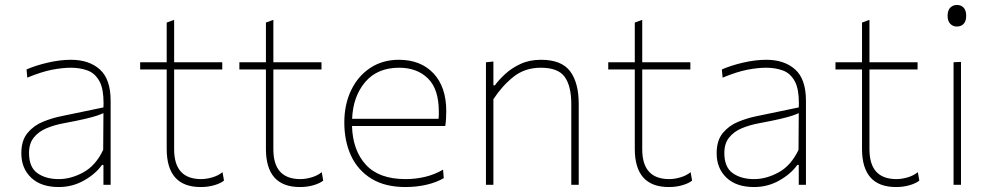

<svg xmlns="http://www.w3.org/2000/svg" viewBox="-20 -745 3999 774"><path d="M217 9Q145 9 105.5 -28.8Q66 -66.5 66 -127Q66 -179 91 -209Q116 -239 152.8 -254Q189.5 -269 224 -276L397 -312Q397.5 -320.5 397.5 -328.5Q397.5 -385.5 382 -415.5Q364 -449.5 333.2 -460.8Q302.5 -472 266 -472Q231.5 -472 189.2 -463.8Q147 -455.5 90 -432L87 -465Q123 -481 172.5 -492.5Q222 -504 266 -504Q339 -504 382.5 -465Q426 -426 426 -339V0H397V-80H391Q365.5 -44 318.8 -17.5Q272 9 217 9ZM217 -23Q266 -23 316 -50.2Q366 -77.5 396 -141L397 -289Q387.5 -284.5 371.5 -279Q355.5 -273.5 324 -266Q292.5 -258.5 236 -248Q198.5 -241 167 -227.8Q135.5 -214.5 116.2 -190.5Q97 -166.5 97 -128Q97 -71 130.8 -47Q164.5 -23 217 -23Z M789 9Q652 9 652 -145V-465H545V-494H652V-654L682 -665V-494H876V-465H682V-143Q682 -23 791 -23Q812 -23 836 -30Q860 -37 877 -51L883 -17Q870.5 -6.5 845.2 1.2Q820 9 789 9Z M1189 9Q1052 9 1052 -145V-465H945V-494H1052V-654L1082 -665V-494H1276V-465H1082V-143Q1082 -23 1191 -23Q1212 -23 1236 -30Q1260 -37 1277 -51L1283 -17Q1270.5 -6.5 1245.2 1.2Q1220 9 1189 9Z M1615 9Q1532 9 1477.2 -24.8Q1422.5 -58.5 1395.2 -117.2Q1368 -176 1368 -251Q1368 -324.5 1395.8 -381.8Q1423.5 -439 1473 -471.5Q1522.5 -504 1588 -504Q1676 -504 1727.5 -449.2Q1779 -394.5 1779 -297Q1779 -262.5 1775 -237H1399Q1402 -138.5 1455 -80.8Q1508 -23 1615 -23Q1655 -23 1693.2 -32Q1731.5 -41 1766 -61L1769 -27Q1740.5 -10 1700 -0.5Q1659.5 9 1615 9ZM1589 -472Q1501 -472 1452 -414Q1403 -356 1399.5 -266H1748Q1749 -273.5 1749 -281Q1749 -288 1749 -295Q1749 -386 1705 -429Q1661 -472 1589 -472Z M1939 0V-494L1969 -497V-401H1975Q1990 -422 2015.8 -446Q2041.5 -470 2077.8 -487Q2114 -504 2161 -504Q2243.5 -504 2278.2 -457.8Q2313 -411.5 2313 -326V0H2283V-326Q2283 -398 2256.5 -435Q2230 -472 2160 -472Q2095.5 -472 2049.2 -434.8Q2003 -397.5 1969 -345V0Z M2676 9Q2539 9 2539 -145V-465H2432V-494H2539V-654L2569 -665V-494H2763V-465H2569V-143Q2569 -23 2678 -23Q2699 -23 2723 -30Q2747 -37 2764 -51L2770 -17Q2757.5 -6.5 2732.2 1.2Q2707 9 2676 9Z M3020 9Q2948 9 2908.5 -28.8Q2869 -66.5 2869 -127Q2869 -179 2894 -209Q2919 -239 2955.8 -254Q2992.5 -269 3027 -276L3200 -312Q3200.5 -320.5 3200.5 -328.5Q3200.5 -385.5 3185 -415.5Q3167 -449.5 3136.2 -460.8Q3105.5 -472 3069 -472Q3034.5 -472 2992.2 -463.8Q2950 -455.5 2893 -432L2890 -465Q2926 -481 2975.5 -492.5Q3025 -504 3069 -504Q3142 -504 3185.5 -465Q3229 -426 3229 -339V0H3200V-80H3194Q3168.5 -44 3121.8 -17.5Q3075 9 3020 9ZM3020 -23Q3069 -23 3119 -50.2Q3169 -77.5 3199 -141L3200 -289Q3190.5 -284.5 3174.5 -279Q3158.5 -273.5 3127 -266Q3095.5 -258.5 3039 -248Q3001.5 -241 2970 -227.8Q2938.5 -214.5 2919.2 -190.5Q2900 -166.5 2900 -128Q2900 -71 2933.8 -47Q2967.5 -23 3020 -23Z M3592 9Q3455 9 3455 -145V-465H3348V-494H3455V-654L3485 -665V-494H3679V-465H3485V-143Q3485 -23 3594 -23Q3615 -23 3639 -30Q3663 -37 3680 -51L3686 -17Q3673.5 -6.5 3648.2 1.2Q3623 9 3592 9Z M3824 0V-494L3854 -495.5V0ZM3837 -638Q3821.5 -638 3810.8 -649Q3800 -660 3800 -681Q3800 -703.5 3810.8 -714.2Q3821.5 -725 3838 -725Q3854.5 -725 3864.8 -714Q3875 -703 3875 -681Q3875 -660 3864.8 -649Q3854.5 -638 3837 -638Z"/></svg>

Font: Heraclito Thin
Style: Regular
Weight: 100
Designer: Kostas Bartsokas (font) & Cristiano Sobral (main changes)
Foundry: Kostas Bartsokas (font) & Cristiano Sobral (main changes)
Version: Version 1.00;July 8, 2020;FontCreator 13.0.0.2655 64-bit